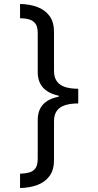

<svg xmlns="http://www.w3.org/2000/svg" viewBox="-20 -812 495 967"><path d="M374 -291Q334 -291 307 -282Q280 -273 266 -253.5Q252 -234 252 -201V-6Q252 44 229.5 74.5Q207 105 168.5 119.5Q130 134 81 135V63Q109 62 129 56Q149 50 159.5 34Q170 18 170 -13V-206Q170 -257 197 -286Q224 -315 276 -325V-330Q224 -341 197 -370.5Q170 -400 170 -450V-645Q170 -676 159.5 -691.5Q149 -707 129 -713.5Q109 -720 81 -720V-792Q130 -791 168.5 -776.5Q207 -762 229.5 -731.5Q252 -701 252 -651V-455Q252 -423 266 -403Q280 -383 307 -374Q334 -365 374 -365Z"/></svg>

Font: hexmalayalam15
Style: Book
Weight: 400
Designer: Jelle Bosma - Monotype Design Team
Foundry: Monotype Imaging Inc.
Version: Version 2.003